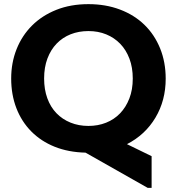

<svg xmlns="http://www.w3.org/2000/svg" viewBox="-20 -730 854 927"><path d="M393 7Q310 5 244 -21.5Q178 -48 131 -95.5Q84 -143 59 -208Q34 -273 34 -351Q34 -427 60 -492.5Q86 -558 134.5 -606.5Q183 -655 252 -682.5Q321 -710 407 -710Q490 -710 559 -684Q628 -658 677 -610.5Q726 -563 753 -496.5Q780 -430 780 -350Q780 -245 730.5 -162Q681 -79 593 -34L712 24V177H693ZM407 -122Q453 -122 492 -137.5Q531 -153 559.5 -182.5Q588 -212 604.5 -254.5Q621 -297 621 -351Q621 -404 605 -446.5Q589 -489 560.5 -518.5Q532 -548 493 -564Q454 -580 407 -580Q360 -580 321 -564.5Q282 -549 253.5 -519.5Q225 -490 209 -447.5Q193 -405 193 -351Q193 -298 208.5 -255.5Q224 -213 252.5 -183.5Q281 -154 320.5 -138Q360 -122 407 -122Z"/></svg>

Font: Tilda Sans Extra Bold
Style: Regular
Weight: 800
Designer: ParaType Ltd
Foundry: ParaType Ltd
Version: Version 1.009